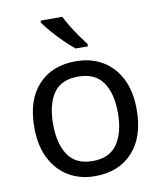

<svg xmlns="http://www.w3.org/2000/svg" viewBox="-86 -836 777 916"><g transform="rotate(-10 302.5 -378.0)"><path d="M551 -269Q551 -136 483.5 -63Q416 10 301 10Q230 10 174.5 -22.5Q119 -55 87 -117.5Q55 -180 55 -269Q55 -402 122 -474Q189 -546 304 -546Q377 -546 432.5 -513.5Q488 -481 519.5 -419.5Q551 -358 551 -269ZM146 -269Q146 -174 183.5 -118.5Q221 -63 303 -63Q384 -63 422 -118.5Q460 -174 460 -269Q460 -364 422 -418Q384 -472 302 -472Q220 -472 183 -418Q146 -364 146 -269ZM278 -766Q289 -744 305.5 -716.5Q322 -689 340.5 -663Q359 -637 374 -618V-606H315Q292 -624 263 -652.5Q234 -681 209.5 -709.5Q185 -738 173 -756V-766Z"/></g></svg>

Font: Noto Sans Kharoshthi
Style: Regular
Weight: 400
Designer: Monotype Design Team
Foundry: Monotype Imaging Inc.
Version: Version 2.004; ttfautohint (v1.8.4.7-5d5b)